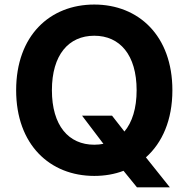

<svg xmlns="http://www.w3.org/2000/svg" viewBox="-20 -757 823 837"><path d="M337.7 -252.8 430.8 -130C418.3 -127.5 404.8 -126.1 391 -126.1C279.1 -126.1 206.3 -209.5 206.3 -363.6C206.3 -517.8 279.1 -601.2 391 -601.2C502.5 -601.2 575.6 -517.8 575.6 -363.6C575.6 -284.4 556.1 -223.7 522.4 -183.6L468.4 -252.8ZM50.4 -363.6C50.4 -126.8 197.1 9.9 391 9.9C436.4 9.9 479.4 2.5 518.5 -12.4L577.1 59.7H720.5L616.1 -71C687.5 -134.6 731.5 -233.7 731.5 -363.6C731.5 -601.6 583.8 -737.2 391 -737.2C197.1 -737.2 50.4 -601.6 50.4 -363.6Z"/></svg>

Font: Margiela Sans
Style: Bold
Weight: 700
Designer: Stefan Endress, Andreas Faust
Version: Version 1.100;FEAKit 1.0